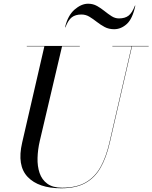

<svg xmlns="http://www.w3.org/2000/svg" viewBox="-20 -997 819 1032"><path d="M417.5 -919Q385.5 -919 366 -904Q346.5 -889 331.5 -850H329.5Q344.5 -914 380.8 -945.5Q417 -977 453.5 -977Q480 -977 501.2 -965Q522.5 -953 541.8 -937.5Q561 -922 579.8 -910Q598.5 -898 619.5 -898Q652 -898 671.2 -913Q690.5 -928 705.5 -967H707.5Q692.5 -896 661.5 -868Q630.5 -840 593.5 -840Q564.5 -840 542.2 -852Q520 -864 500.2 -879.5Q480.5 -895 460.8 -907Q441 -919 417.5 -919ZM124 -750H409V-748H313.5L194 -240Q183 -193 181.8 -148.2Q180.5 -103.5 192.8 -67.2Q205 -31 234.5 -9.5Q264 12 314 12Q391 12 440.8 -16.8Q490.5 -45.5 520.5 -99.5Q550.5 -153.5 568 -230L687.5 -748H584V-750H779V-748H689.5L570 -230Q552 -151.5 521.2 -96.8Q490.5 -42 439.2 -13.5Q388 15 309 15Q187 15 128.8 -46Q70.5 -107 99 -230L218.5 -748H124Z"/></svg>

Font: Bodoni* 96pt
Style: Italic
Weight: 400
Italic angle: -13°
Version: Version 2.3